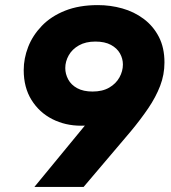

<svg xmlns="http://www.w3.org/2000/svg" viewBox="-20 -733 669 753"><path d="M115 0 338 -271 342 -243Q331 -241 319.5 -240.5Q308 -240 298 -240Q236 -240 185 -266Q134 -292 103.5 -341Q73 -390 73 -458Q73 -504 90.5 -549Q108 -594 144 -631.5Q180 -669 235 -691Q290 -713 364 -713Q413 -713 459.5 -700Q506 -687 543.5 -659Q581 -631 603 -588.5Q625 -546 625 -488Q625 -440 608 -396Q591 -352 561.5 -308.5Q532 -265 493 -218L308 0ZM343 -374Q382 -374 408.5 -389.5Q435 -405 448.5 -429.5Q462 -454 462 -480Q462 -503 450.5 -523.5Q439 -544 415 -557Q391 -570 354 -570Q316 -570 289.5 -555Q263 -540 249.5 -516Q236 -492 236 -466Q236 -443 247.5 -421.5Q259 -400 283 -387Q307 -374 343 -374Z"/></svg>

Font: MuseoModerno Thin
Style: Bold Italic
Weight: 700
Italic angle: -9°
Version: Version 1.003